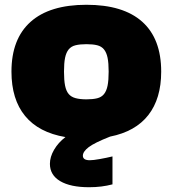

<svg xmlns="http://www.w3.org/2000/svg" viewBox="-20 -570 722 804"><path d="M353 214Q275 214 232 188.5Q189 163 189 116Q189 87 206.5 57Q224 27 254 4Q142 -15 85 -84.5Q28 -154 28 -270Q28 -407 108 -478.5Q188 -550 342 -550Q496 -550 575.5 -479Q655 -408 655 -270Q655 -157 601 -88Q547 -19 441 2Q375 28 351 46.5Q327 65 327 82Q327 101 356 101Q370 101 398 96Q426 91 451 85V202Q428 208 404 211Q380 214 353 214ZM342 -154Q369 -154 387 -158.5Q405 -163 415.5 -176Q426 -189 430.5 -211.5Q435 -234 435 -270Q435 -306 430.5 -328Q426 -350 415.5 -363Q405 -376 387 -380.5Q369 -385 342 -385Q315 -385 296.5 -380.5Q278 -376 267.5 -363Q257 -350 252.5 -328Q248 -306 248 -270Q248 -234 252.5 -211.5Q257 -189 267.5 -176.5Q278 -164 296.5 -159Q315 -154 342 -154Z"/></svg>

Font: Plata Sans Black
Style: Regular
Weight: 900
Designer: Pablo Impallari, Andres Torresi, & Cristiano Sobral
Foundry: Pablo Impallari, Andres Torresi, & Cristiano Sobral
Version: Version 1.00;December 28, 2019;FontCreator 12.0.0.2547 64-bi